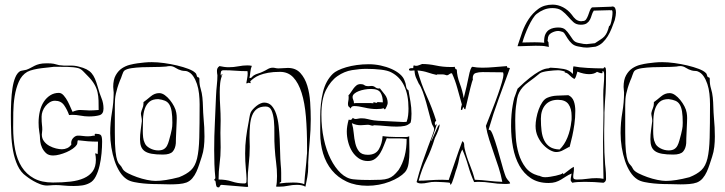

<svg xmlns="http://www.w3.org/2000/svg" viewBox="-20 -791 3139 831"><path d="M387 -203 385 -204Q373 -201 361 -201Q350 -201 339 -202.5Q328 -204 317 -204Q307 -204 297.5 -194.5Q288 -185 288 -171Q288 -170 288.5 -169Q289 -168 289 -166Q282 -155 271 -150Q260 -145 248 -145Q237 -145 222.5 -148.5Q208 -152 194 -159.5Q180 -167 170.5 -179.5Q161 -192 161 -209Q161 -214 162 -219Q163 -224 163 -230Q163 -241 161.5 -252Q160 -263 160 -286Q160 -298 164.5 -310Q169 -322 177 -332Q185 -342 195.5 -348.5Q206 -355 218 -355Q244 -355 257.5 -335.5Q271 -316 279 -293Q282 -293 285 -293.5Q288 -294 292 -294Q310 -294 328.5 -290.5Q347 -287 365 -287Q391 -287 409.5 -292Q428 -297 428 -321Q428 -345 419.5 -365.5Q411 -386 403 -415Q397 -436 391 -450Q385 -464 376.5 -474Q368 -484 354.5 -491Q341 -498 320 -503Q302 -508 279.5 -507Q257 -506 236 -509Q222 -513 212.5 -515Q203 -517 183 -517Q163 -517 151 -514Q139 -511 130 -506.5Q121 -502 113 -497.5Q105 -493 94 -489Q86 -487 79 -486Q72 -485 67 -483Q54 -475 46 -455.5Q38 -436 34 -409.5Q30 -383 28.5 -352Q27 -321 27 -291Q27 -253 28.5 -213.5Q30 -174 36.5 -138.5Q43 -103 56.5 -74Q70 -45 93 -29Q94 -28 103 -21.5Q112 -15 125 -7.5Q138 0 153.5 6Q169 12 184 12Q192 12 200.5 11Q209 10 224 10Q236 10 255.5 12Q275 14 299 14Q319 14 336 11.5Q353 9 368 1Q384 -7 394.5 -27.5Q405 -48 411 -74Q417 -100 419.5 -127.5Q422 -155 422 -178Q422 -203 415 -207.5Q408 -212 394 -212Q389 -212 390 -207.5Q391 -203 387 -203ZM402 -125V-124Q400 -124 398.5 -125.5Q397 -127 394 -127H392Q395 -112 395 -100Q395 -69 381.5 -50Q368 -31 343.5 -20Q319 -9 285 -5Q251 -1 209 -1Q160 -1 127 -19Q94 -37 74 -68.5Q54 -100 45.5 -143.5Q37 -187 37 -239Q37 -268 37.5 -304Q38 -340 43.5 -374.5Q49 -409 61.5 -437.5Q74 -466 98 -480Q109 -486 126.5 -490Q144 -494 161 -496Q178 -498 193 -499.5Q208 -501 214 -502Q243 -502 271.5 -501.5Q300 -501 319 -496Q330 -493 340.5 -482Q351 -471 360 -462Q378 -444 388 -427Q398 -410 402 -392.5Q406 -375 406.5 -356Q407 -337 407 -315Q394 -314 384.5 -313.5Q375 -313 368 -313Q357 -313 348 -314Q339 -315 327 -315Q312 -315 294 -307Q292 -310 286.5 -323.5Q281 -337 273.5 -351.5Q266 -366 256 -377.5Q246 -389 235 -389Q214 -389 197.5 -378.5Q181 -368 169.5 -350.5Q158 -333 152.5 -309.5Q147 -286 147 -260Q147 -239 150 -221Q153 -203 153 -195V-192Q153 -189 154.5 -177Q156 -165 162 -152Q168 -139 179 -128.5Q190 -118 210 -118Q222 -118 237.5 -122Q253 -126 268 -132.5Q283 -139 295 -147.5Q307 -156 312 -164Q315 -169 315 -174Q315 -179 317 -184Q340 -181 360.5 -179.5Q381 -178 404 -178V-167Q404 -156 403.5 -146.5Q403 -137 403 -127Q403 -126 402 -125Z M856 -369Q854 -389 848.5 -407Q843 -425 843 -444V-450Q843 -454 840 -456Q833 -456 831.5 -464Q830 -472 825 -476Q816 -485 795 -493Q774 -501 747 -507.5Q720 -514 690.5 -518Q661 -522 637 -522Q620 -522 605 -520.5Q590 -519 575 -517Q560 -515 542 -510.5Q524 -506 508 -495.5Q492 -485 481 -465.5Q470 -446 470 -415Q470 -407 471 -401.5Q472 -396 472 -391Q472 -348 464.5 -304.5Q457 -261 457 -215Q457 -184 462 -153Q467 -122 476 -95Q485 -68 498.5 -47Q512 -26 529 -15Q541 -7 560.5 -3Q580 1 601 3Q622 5 642 5.5Q662 6 674 6Q683 6 694 6.5Q705 7 716 7Q736 7 754.5 5.5Q773 4 787 -1Q802 -7 812.5 -19.5Q823 -32 830 -47.5Q837 -63 842.5 -80Q848 -97 853 -112Q860 -133 862.5 -155Q865 -177 865 -200Q865 -220 864 -240Q863 -260 861 -281Q859 -304 858.5 -326.5Q858 -349 856 -369ZM653 -8Q638 -8 616 -12.5Q594 -17 573 -24.5Q552 -32 535 -40.5Q518 -49 512 -58Q505 -72 498.5 -78Q492 -84 487.5 -96.5Q483 -109 480 -135.5Q477 -162 477 -217V-337Q477 -351 478 -362.5Q479 -374 481.5 -385.5Q484 -397 488 -410.5Q492 -424 499 -442Q504 -452 508.5 -466.5Q513 -481 519 -486Q529 -493 549.5 -496Q570 -499 595.5 -500Q621 -501 648 -501Q675 -501 699 -503Q704 -504 707.5 -504.5Q711 -505 716 -505Q728 -505 739.5 -497.5Q751 -490 765 -486Q773 -484 779.5 -484Q786 -484 791 -482Q806 -476 816 -461.5Q826 -447 832.5 -427.5Q839 -408 841.5 -385Q844 -362 844 -340Q844 -250 842.5 -194.5Q841 -139 833 -105.5Q825 -72 806.5 -54.5Q788 -37 755 -24Q694 -8 653 -8ZM669 -388Q649 -388 632 -373.5Q615 -359 601 -349V-343Q601 -332 596.5 -322Q592 -312 590 -301Q590 -294 592 -285Q594 -276 594 -267Q592 -249 589 -228.5Q586 -208 586 -188Q586 -170 590.5 -157.5Q595 -145 606 -137Q617 -129 636.5 -125.5Q656 -122 685 -122Q716 -122 727.5 -135Q739 -148 741 -171Q741 -177 741.5 -193.5Q742 -210 743 -228Q744 -246 744.5 -261.5Q745 -277 745 -280Q745 -286 744.5 -291.5Q744 -297 743 -303Q741 -316 733.5 -330.5Q726 -345 715.5 -358Q705 -371 693 -379.5Q681 -388 669 -388ZM598 -225Q598 -251 599 -276Q600 -301 606.5 -320Q613 -339 626.5 -350.5Q640 -362 665 -362Q682 -360 694 -355Q706 -350 713 -338.5Q720 -327 723 -308Q726 -289 726 -260Q726 -242 723.5 -231.5Q721 -221 719 -211Q715 -196 711.5 -183Q708 -170 703 -160.5Q698 -151 689 -145.5Q680 -140 665 -140Q646 -140 628.5 -149.5Q611 -159 606 -173Q601 -183 599.5 -196.5Q598 -210 598 -225Z M1054 17Q1053 11 1052.5 4.5Q1052 -2 1052 -9Q1052 -42 1056.5 -80Q1061 -118 1061 -156Q1061 -166 1060.5 -176Q1060 -186 1060 -197Q1060 -224 1062 -248Q1064 -272 1071 -290.5Q1078 -309 1092 -319.5Q1106 -330 1130 -330Q1148 -330 1155.5 -312.5Q1163 -295 1165.5 -269Q1168 -243 1167.5 -211Q1167 -179 1169 -151Q1171 -118 1175 -88Q1179 -58 1179 -29Q1179 1 1175 16Q1176 17 1181 17H1188Q1208 17 1227 13Q1246 9 1265 9Q1274 9 1283.5 10.5Q1293 12 1302 17Q1306 -2 1310 -24Q1314 -46 1314 -71V-89Q1316 -131 1320.5 -180.5Q1325 -230 1325 -275Q1325 -309 1322.5 -348Q1320 -387 1310 -420Q1300 -453 1280 -475Q1260 -497 1226 -497Q1216 -497 1206 -496Q1196 -495 1186 -495Q1178 -495 1172 -496.5Q1166 -498 1161 -498Q1149 -498 1139 -492Q1129 -486 1118 -481Q1108 -476 1097.5 -473Q1087 -470 1079 -465Q1074 -462 1070.5 -457.5Q1067 -453 1060 -453V-456Q1062 -463 1063.5 -479Q1065 -495 1070 -506Q1065 -507 1060.5 -507.5Q1056 -508 1051 -508Q1032 -508 1011.5 -504Q991 -500 970 -500Q959 -500 949.5 -501.5Q940 -503 930 -505Q923 -500 921 -495Q919 -490 919 -484Q919 -480 919.5 -475Q920 -470 921 -465Q921 -445 918.5 -422.5Q916 -400 915 -376Q913 -319 910 -260.5Q907 -202 907 -142Q907 -111 908 -81Q909 -51 912 -22Q912 -17 909.5 -16Q907 -15 907 -11Q912 -10 913 -5Q914 0 914.5 5.5Q915 11 917 15.5Q919 20 926 20Q930 20 931.5 15Q933 10 938 9L1047 18Q1053 18 1054 17ZM1297 6Q1280 -1 1249 -1Q1233 -1 1218 0Q1203 1 1190 3Q1190 -2 1193.5 -2Q1197 -2 1197 -6V-43Q1197 -52 1196.5 -60.5Q1196 -69 1195 -78Q1193 -101 1192.5 -130Q1192 -159 1190.5 -189Q1189 -219 1186 -247Q1183 -275 1175.5 -297.5Q1168 -320 1155.5 -333.5Q1143 -347 1123 -347Q1116 -347 1107 -343Q1098 -339 1090 -332.5Q1082 -326 1075 -318.5Q1068 -311 1065 -304Q1062 -297 1060 -285Q1058 -273 1056 -262Q1049 -227 1045 -194.5Q1041 -162 1041 -127Q1041 -93 1044 -61Q1047 -29 1047 -18Q1047 -10 1046.5 -3.5Q1046 3 1037 3Q1009 3 983.5 -5.5Q958 -14 926 -14Q926 -49 930.5 -82.5Q935 -116 935 -153Q935 -168 934.5 -183.5Q934 -199 934 -216Q934 -230 934.5 -243Q935 -256 935 -269Q935 -300 933 -330.5Q931 -361 931 -392Q931 -412 933 -431Q935 -450 943 -470Q938 -470 938.5 -467Q939 -464 937 -462Q936 -464 936 -466Q936 -467 935 -468Q935 -474 936.5 -480.5Q938 -487 948 -487Q974 -487 999 -485Q1024 -483 1051 -483Q1051 -481 1051.5 -478.5Q1052 -476 1052 -474Q1052 -463 1049.5 -450.5Q1047 -438 1046 -431Q1047 -430 1048 -430Q1050 -430 1052.5 -431.5Q1055 -433 1058 -433Q1058 -432 1059 -432Q1060 -432 1061 -431.5Q1062 -431 1064 -431Q1064 -432 1065 -433Q1065 -435 1064 -436Q1063 -437 1063 -439Q1069 -445 1079 -452.5Q1089 -460 1104 -466Q1119 -472 1140.5 -476Q1162 -480 1192 -480Q1227 -480 1249.5 -456Q1272 -432 1285.5 -389Q1299 -346 1304 -286.5Q1309 -227 1309 -155V-137Q1309 -132 1309 -128Q1309 -124 1308 -119Q1306 -88 1302.5 -57Q1299 -26 1297 6Z M1697 -243Q1716 -243 1731 -246Q1746 -249 1757 -260Q1761 -273 1761 -299Q1761 -325 1756.5 -351Q1752 -377 1748 -400Q1739 -405 1737.5 -418Q1736 -431 1731 -442Q1726 -457 1711 -470Q1696 -483 1674.5 -492.5Q1653 -502 1627.5 -507.5Q1602 -513 1576 -513Q1549 -513 1524 -509.5Q1499 -506 1478.5 -500Q1458 -494 1443 -486.5Q1428 -479 1421 -472Q1390 -442 1378 -393Q1366 -344 1366 -286V-215Q1366 -168 1378.5 -126.5Q1391 -85 1416.5 -54Q1442 -23 1480.5 -5Q1519 13 1571 13Q1595 13 1619.5 8.5Q1644 4 1666 -4.5Q1688 -13 1705 -23.5Q1722 -34 1733 -46Q1745 -60 1748.5 -84.5Q1752 -109 1752 -135Q1752 -152 1751.5 -169.5Q1751 -187 1751 -202Q1747 -198 1738 -198Q1733 -198 1721.5 -198Q1710 -198 1695.5 -198Q1681 -198 1665 -199Q1649 -200 1636 -202Q1634 -170 1620 -145.5Q1606 -121 1572 -121Q1546 -121 1534.5 -135Q1523 -149 1518 -170Q1513 -191 1511 -214.5Q1509 -238 1503 -258Q1513 -253 1522.5 -251Q1532 -249 1541 -249Q1549 -249 1557 -250Q1565 -251 1572 -251Q1577 -251 1583 -249Q1589 -247 1594 -247L1599 -249Q1625 -248 1650 -245.5Q1675 -243 1697 -243ZM1497 -272Q1495 -272 1493 -272.5Q1491 -273 1489 -273Q1481 -244 1481 -222Q1481 -199 1487 -176Q1493 -153 1504.5 -135Q1516 -117 1533 -105.5Q1550 -94 1572 -94Q1591 -94 1604 -104Q1617 -114 1626 -129Q1635 -144 1641.5 -161.5Q1648 -179 1654 -193Q1659 -192 1662.5 -192Q1666 -192 1670 -192H1706Q1714 -192 1722 -191.5Q1730 -191 1740 -190Q1740 -108 1705 -55Q1693 -40 1683 -31.5Q1673 -23 1660 -18.5Q1647 -14 1628.5 -13Q1610 -12 1581 -12Q1564 -12 1546.5 -12.5Q1529 -13 1509 -15Q1480 -18 1455 -41.5Q1430 -65 1411 -103Q1392 -141 1381.5 -190Q1371 -239 1371 -294Q1371 -362 1391 -401.5Q1411 -441 1440.5 -461.5Q1470 -482 1503.5 -487.5Q1537 -493 1565 -493Q1600 -493 1629 -489.5Q1658 -486 1673 -478Q1748 -440 1748 -321Q1748 -307 1746.5 -292.5Q1745 -278 1740 -264Q1737 -263 1725 -263Q1676 -266 1644.5 -267Q1613 -268 1599 -270Q1585 -272 1572 -275.5Q1559 -279 1545 -279Q1537 -279 1530.5 -277.5Q1524 -276 1518 -276Q1512 -276 1507 -281Q1502 -272 1497 -272ZM1646 -318Q1648 -318 1653 -329Q1658 -340 1658 -345Q1658 -365 1646.5 -380.5Q1635 -396 1624 -409Q1623 -408 1619 -408Q1611 -408 1604 -413.5Q1597 -419 1588 -419Q1584 -419 1580.5 -418.5Q1577 -418 1573 -418Q1563 -418 1557 -422.5Q1551 -427 1541 -427Q1530 -427 1523 -421.5Q1516 -416 1510 -408L1499 -392Q1494 -384 1488 -378Q1489 -377 1489 -368Q1489 -361 1487.5 -354Q1486 -347 1486 -340Q1486 -332 1490.5 -328.5Q1495 -325 1498 -321Q1500 -332 1513 -332Q1530 -332 1557.5 -325.5Q1585 -319 1609 -319Q1633 -319 1640 -323Q1642 -321 1642.5 -319.5Q1643 -318 1646 -318ZM1506 -371Q1506 -379 1513.5 -385.5Q1521 -392 1532.5 -396.5Q1544 -401 1558 -403.5Q1572 -406 1586 -406Q1617 -406 1627 -390Q1637 -374 1637 -348Q1632 -348 1626.5 -348.5Q1621 -349 1617 -349Q1610 -349 1610 -345Q1609 -346 1596 -349V-347Q1596 -346 1597 -346Q1597 -345 1596 -344Q1588 -345 1571.5 -345Q1555 -345 1534 -345Q1514 -345 1512 -344Q1512 -352 1509 -358.5Q1506 -365 1506 -371Z M2164 -40Q2159 -54 2150.5 -85.5Q2142 -117 2132.5 -149Q2123 -181 2114 -205Q2105 -229 2099 -229H2096Q2095 -229 2095 -231Q2115 -300 2139 -365Q2163 -430 2187 -496Q2182 -498 2178 -498Q2174 -498 2174 -502Q2174 -504 2175 -505Q2146 -503 2119 -500.5Q2092 -498 2067 -498Q2056 -498 2045 -499Q2034 -500 2024 -502Q2016 -498 2008.5 -459.5Q2001 -421 1987 -366Q1982 -398 1970 -429.5Q1958 -461 1957 -490Q1952 -491 1950.5 -494Q1949 -497 1948 -502Q1946 -501 1938 -501H1929Q1897 -501 1866.5 -507.5Q1836 -514 1807 -514Q1801 -512 1794 -509Q1787 -506 1780 -506Q1781 -506 1771 -508Q1769 -506 1769 -503V-499Q1769 -497 1768 -496H1761Q1750 -496 1750 -489Q1751 -485 1758 -485Q1761 -485 1764.5 -485.5Q1768 -486 1771 -486H1774Q1775 -468 1780.5 -455Q1786 -442 1792 -430Q1802 -416 1810 -393.5Q1818 -371 1825 -346Q1832 -321 1838 -297Q1844 -273 1849 -256Q1851 -250 1855 -244Q1859 -238 1859 -231Q1859 -226 1851.5 -206Q1844 -186 1832.5 -155.5Q1821 -125 1807.5 -85.5Q1794 -46 1783 -3Q1790 3 1803 3Q1817 3 1832 -0.5Q1847 -4 1864 -4Q1868 -4 1878.5 -3.5Q1889 -3 1900 -2.5Q1911 -2 1919.5 -1Q1928 0 1928 1V5Q1928 8 1930 8Q1933 8 1937 -2Q1941 -12 1945 -25Q1949 -38 1952.5 -50Q1956 -62 1958 -66Q1964 -85 1967.5 -105.5Q1971 -126 1981 -144Q1996 -110 2006.5 -73Q2017 -36 2032 -3Q2037 -3 2041 -3.5Q2045 -4 2050 -4Q2078 -4 2106.5 0.5Q2135 5 2161 5H2174Q2178 5 2181 4.5Q2184 4 2188 3Q2187 -3 2182.5 -7Q2178 -11 2175 -16Q2171 -21 2168.5 -27.5Q2166 -34 2164 -40ZM1991 -148Q1989 -156 1989 -165.5Q1989 -175 1981 -180Q1965 -138 1951 -96Q1937 -54 1922 -12Q1914 -12 1907.5 -12.5Q1901 -13 1894 -13Q1867 -13 1841 -11Q1815 -9 1792 -9Q1805 -58 1826 -100.5Q1847 -143 1862 -193Q1883 -235 1883 -253Q1878 -249 1875.5 -244Q1873 -239 1869.5 -231.5Q1866 -224 1861 -212Q1856 -200 1847 -181L1846 -182Q1846 -183 1849 -191Q1852 -199 1856 -209.5Q1860 -220 1864 -231.5Q1868 -243 1870 -252L1868 -253Q1866 -253 1865 -247Q1862 -251 1862 -257Q1862 -265 1868 -268Q1850 -325 1826.5 -376Q1803 -427 1787 -486Q1812 -484 1831 -477.5Q1850 -471 1873 -466Q1872 -467 1871 -467.5Q1870 -468 1869 -469H1895Q1902 -469 1907 -467Q1912 -465 1914 -465Q1919 -465 1924 -469.5Q1929 -474 1936 -474Q1950 -444 1959.5 -409Q1969 -374 1979 -339Q1978 -334 1976.5 -329.5Q1975 -325 1975 -318V-315Q1982 -315 1982 -319.5Q1982 -324 1987 -328Q1988 -318 1994 -318Q2021 -437 2027 -448L2026 -452Q2026 -471 2039 -475Q2052 -479 2069 -479Q2091 -479 2113 -478.5Q2135 -478 2155 -478H2156Q2159 -478 2159 -467Q2159 -458 2152.5 -435.5Q2146 -413 2135.5 -383Q2125 -353 2111 -317.5Q2097 -282 2083 -246Q2088 -216 2097.5 -186.5Q2107 -157 2117.5 -127Q2128 -97 2138 -66.5Q2148 -36 2154 -4Q2122 -5 2094 -8.5Q2066 -12 2035 -13Q2027 -45 2013 -79Q1999 -113 1991 -148Z M2350 -614 2351 -621Q2351 -640 2366.5 -648.5Q2382 -657 2396 -657Q2400 -657 2408 -655L2411 -654Q2419 -653 2424.5 -644Q2430 -635 2437 -624Q2444 -613 2454.5 -603Q2465 -593 2482 -590Q2497 -587 2504.5 -586Q2512 -585 2520 -585Q2524 -585 2528.5 -585.5Q2533 -586 2541 -587L2558 -589Q2576 -595 2588.5 -607Q2601 -619 2610.5 -634.5Q2620 -650 2627 -667.5Q2634 -685 2640 -702L2641 -705Q2646 -725 2646 -737Q2646 -748 2642.5 -755.5Q2639 -763 2630 -763Q2629 -763 2628 -762.5Q2627 -762 2625 -762L2542 -759Q2536 -754 2532.5 -744Q2529 -734 2525.5 -724.5Q2522 -715 2517 -707.5Q2512 -700 2503 -700H2502Q2500 -700 2498.5 -699.5Q2497 -699 2495 -699Q2481 -700 2472 -707.5Q2463 -715 2455 -727Q2439 -748 2417 -759.5Q2395 -771 2372 -771Q2335 -771 2310 -752.5Q2285 -734 2268 -708Q2251 -682 2240.5 -652.5Q2230 -623 2223 -601L2220 -591H2231Q2245 -591 2261.5 -592Q2278 -593 2298 -593Q2312 -593 2324.5 -592.5Q2337 -592 2344 -590L2356 -588L2355 -592L2354 -607Q2354 -609 2352 -611Q2350 -613 2350 -614ZM2371 -756Q2397 -756 2412 -744.5Q2427 -733 2438.5 -719.5Q2450 -706 2462 -695Q2474 -684 2494 -684Q2511 -684 2520 -690.5Q2529 -697 2533.5 -706Q2538 -715 2541 -725.5Q2544 -736 2550 -745L2623 -747V-745Q2625 -747 2627 -747Q2631 -747 2631 -736Q2631 -728 2629.5 -718Q2628 -708 2626 -699Q2624 -690 2621.5 -684Q2619 -678 2618 -678L2617 -681Q2612 -661 2607 -650.5Q2602 -640 2595.5 -633Q2589 -626 2580 -620.5Q2571 -615 2558 -606L2555 -604L2519 -600Q2512 -600 2505.5 -601Q2499 -602 2485 -605Q2468 -608 2460 -619Q2452 -630 2444.5 -641.5Q2437 -653 2427 -662.5Q2417 -672 2396 -672Q2387 -672 2376.5 -670Q2366 -668 2356.5 -662Q2347 -656 2341 -644Q2335 -632 2335 -612Q2335 -607 2336 -606Q2327 -607 2316 -607.5Q2305 -608 2294 -608Q2278 -608 2264 -607.5Q2250 -607 2241 -607Q2245 -622 2252 -640.5Q2259 -659 2267.5 -677Q2276 -695 2285.5 -710Q2295 -725 2303 -731Q2317 -742 2334 -749Q2351 -756 2371 -756ZM2595 -185V-230Q2595 -239 2595.5 -252.5Q2596 -266 2596 -284V-304Q2597 -334 2598.5 -352Q2600 -370 2601 -387Q2602 -404 2602.5 -425.5Q2603 -447 2603 -483Q2603 -487 2602 -493.5Q2601 -500 2596 -500Q2594 -500 2593.5 -497.5Q2593 -495 2591 -495Q2559 -495 2523 -497Q2487 -499 2462 -504Q2460 -496 2460 -491V-480Q2460 -472 2459 -471Q2445 -488 2419.5 -492.5Q2394 -497 2363 -498Q2360 -498 2357.5 -496.5Q2355 -495 2352 -495Q2347 -495 2337.5 -492.5Q2328 -490 2312 -481Q2296 -472 2273.5 -454.5Q2251 -437 2220 -407Q2214 -390 2210.5 -380Q2207 -370 2206 -368Q2202 -353 2199 -335Q2196 -319 2194 -296.5Q2192 -274 2192 -245Q2192 -197 2200.5 -152.5Q2209 -108 2228 -74Q2247 -40 2278 -19.5Q2309 1 2354 1Q2372 1 2384.5 -3Q2397 -7 2408 -13.5Q2419 -20 2429.5 -27Q2440 -34 2454 -40Q2453 -32 2451.5 -26Q2450 -20 2450 -12Q2450 -8 2452.5 -5.5Q2455 -3 2457 0Q2474 -4 2511 -4Q2531 -4 2551.5 -3Q2572 -2 2592 0Q2603 -5 2603 -16Q2603 -45 2601 -61.5Q2599 -78 2599 -80V-81V-80Q2597 -105 2596 -131.5Q2595 -158 2595 -185ZM2592 -302Q2592 -280 2591.5 -264Q2591 -248 2591 -234.5Q2591 -221 2590.5 -208Q2590 -195 2590 -178Q2590 -138 2590.5 -98.5Q2591 -59 2592 -17Q2577 -20 2562 -20Q2541 -20 2520.5 -17Q2500 -14 2477 -14Q2470 -14 2465.5 -16Q2461 -18 2461 -26Q2461 -34 2462.5 -42.5Q2464 -51 2464 -59Q2464 -68 2463 -69Q2451 -62 2440.5 -53.5Q2430 -45 2419 -37Q2417 -37 2417.5 -39.5Q2418 -42 2416 -42Q2414 -39 2405.5 -36Q2397 -33 2385.5 -30.5Q2374 -28 2361.5 -26Q2349 -24 2339 -24Q2328 -24 2321 -27.5Q2314 -31 2309 -31Q2274 -41 2254.5 -66.5Q2235 -92 2225 -125.5Q2215 -159 2212.5 -197Q2210 -235 2210 -270Q2210 -280 2210.5 -296Q2211 -312 2213 -329.5Q2215 -347 2218 -363.5Q2221 -380 2227 -391Q2239 -415 2266 -434.5Q2293 -454 2317 -474Q2321 -477 2330.5 -479.5Q2340 -482 2352 -483.5Q2364 -485 2375.5 -486Q2387 -487 2395 -487Q2403 -487 2414 -484.5Q2425 -482 2425 -480L2424 -477Q2434 -477 2444.5 -466Q2455 -455 2466 -449Q2472 -455 2474 -464Q2476 -473 2479 -481Q2507 -470 2530 -470Q2551 -470 2564 -480Q2569 -478 2574.5 -476Q2580 -474 2585 -474Q2589 -474 2587.5 -478.5Q2586 -483 2590 -483Q2595 -481 2595 -466Q2595 -445 2593 -423.5Q2591 -402 2591 -380Q2591 -357 2591.5 -337.5Q2592 -318 2592 -302ZM2349 -368Q2337 -363 2327.5 -349Q2318 -335 2311.5 -317Q2305 -299 2301.5 -280Q2298 -261 2298 -246Q2298 -220 2308 -199Q2318 -178 2332 -163.5Q2346 -149 2361 -141Q2376 -133 2387 -133Q2403 -133 2417 -141Q2431 -149 2445 -156V-149H2444Q2444 -151 2448 -165.5Q2452 -180 2457 -202.5Q2462 -225 2466 -253Q2470 -281 2470 -311Q2470 -335 2463.5 -353Q2457 -371 2440 -379Q2411 -378 2389.5 -377Q2368 -376 2349 -368ZM2402 -144Q2376 -145 2360.5 -155Q2345 -165 2336 -182.5Q2327 -200 2324 -224Q2321 -248 2321 -277Q2321 -314 2340 -336.5Q2359 -359 2395 -359Q2427 -359 2440.5 -340Q2454 -321 2454 -289V-278Q2454 -269 2453 -266Q2449 -228 2436 -196Q2423 -164 2402 -144Z M3065 -369Q3063 -389 3057.5 -407Q3052 -425 3052 -444V-450Q3052 -454 3049 -456Q3042 -456 3040.5 -464Q3039 -472 3034 -476Q3025 -485 3004 -493Q2983 -501 2956 -507.5Q2929 -514 2899.5 -518Q2870 -522 2846 -522Q2829 -522 2814 -520.5Q2799 -519 2784 -517Q2769 -515 2751 -510.5Q2733 -506 2717 -495.5Q2701 -485 2690 -465.5Q2679 -446 2679 -415Q2679 -407 2680 -401.5Q2681 -396 2681 -391Q2681 -348 2673.5 -304.5Q2666 -261 2666 -215Q2666 -184 2671 -153Q2676 -122 2685 -95Q2694 -68 2707.5 -47Q2721 -26 2738 -15Q2750 -7 2769.5 -3Q2789 1 2810 3Q2831 5 2851 5.5Q2871 6 2883 6Q2892 6 2903 6.5Q2914 7 2925 7Q2945 7 2963.5 5.5Q2982 4 2996 -1Q3011 -7 3021.5 -19.5Q3032 -32 3039 -47.5Q3046 -63 3051.5 -80Q3057 -97 3062 -112Q3069 -133 3071.5 -155Q3074 -177 3074 -200Q3074 -220 3073 -240Q3072 -260 3070 -281Q3068 -304 3067.5 -326.5Q3067 -349 3065 -369ZM2862 -8Q2847 -8 2825 -12.5Q2803 -17 2782 -24.5Q2761 -32 2744 -40.5Q2727 -49 2721 -58Q2714 -72 2707.5 -78Q2701 -84 2696.5 -96.5Q2692 -109 2689 -135.5Q2686 -162 2686 -217V-337Q2686 -351 2687 -362.5Q2688 -374 2690.5 -385.5Q2693 -397 2697 -410.5Q2701 -424 2708 -442Q2713 -452 2717.5 -466.5Q2722 -481 2728 -486Q2738 -493 2758.5 -496Q2779 -499 2804.5 -500Q2830 -501 2857 -501Q2884 -501 2908 -503Q2913 -504 2916.5 -504.5Q2920 -505 2925 -505Q2937 -505 2948.5 -497.5Q2960 -490 2974 -486Q2982 -484 2988.5 -484Q2995 -484 3000 -482Q3015 -476 3025 -461.5Q3035 -447 3041.5 -427.5Q3048 -408 3050.5 -385Q3053 -362 3053 -340Q3053 -250 3051.5 -194.5Q3050 -139 3042 -105.5Q3034 -72 3015.5 -54.5Q2997 -37 2964 -24Q2903 -8 2862 -8ZM2878 -388Q2858 -388 2841 -373.5Q2824 -359 2810 -349V-343Q2810 -332 2805.5 -322Q2801 -312 2799 -301Q2799 -294 2801 -285Q2803 -276 2803 -267Q2801 -249 2798 -228.5Q2795 -208 2795 -188Q2795 -170 2799.5 -157.5Q2804 -145 2815 -137Q2826 -129 2845.5 -125.5Q2865 -122 2894 -122Q2925 -122 2936.5 -135Q2948 -148 2950 -171Q2950 -177 2950.5 -193.5Q2951 -210 2952 -228Q2953 -246 2953.5 -261.5Q2954 -277 2954 -280Q2954 -286 2953.5 -291.5Q2953 -297 2952 -303Q2950 -316 2942.5 -330.5Q2935 -345 2924.5 -358Q2914 -371 2902 -379.5Q2890 -388 2878 -388ZM2807 -225Q2807 -251 2808 -276Q2809 -301 2815.5 -320Q2822 -339 2835.5 -350.5Q2849 -362 2874 -362Q2891 -360 2903 -355Q2915 -350 2922 -338.5Q2929 -327 2932 -308Q2935 -289 2935 -260Q2935 -242 2932.5 -231.5Q2930 -221 2928 -211Q2924 -196 2920.5 -183Q2917 -170 2912 -160.5Q2907 -151 2898 -145.5Q2889 -140 2874 -140Q2855 -140 2837.5 -149.5Q2820 -159 2815 -173Q2810 -183 2808.5 -196.5Q2807 -210 2807 -225Z"/></svg>

Font: Londrina Sketch
Style: Regular
Weight: 400
Designer: Marcelo Magalhaes
Foundry: Marcelo Magalhães
Version: Version 1.002